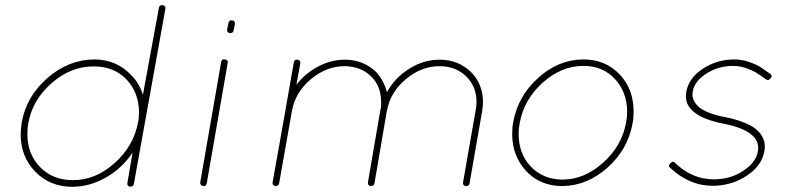

<svg xmlns="http://www.w3.org/2000/svg" viewBox="-20 -720 3049 743"><path d="M261 3Q173 3 116 -56Q60 -114 60 -201Q60 -216 64 -246Q82 -347 163.5 -418Q245 -489 344 -490Q430 -490 487 -430Q519 -399 533 -353L595 -690Q597 -702 610 -700Q622 -698 620 -686L498 -8Q496 2 486 2H483Q471 0 473 -12L493 -130Q454 -70 391.5 -34Q329 2 261 3ZM89 -241Q86 -222 86 -201Q86 -124 135 -73.5Q184 -23 261 -23Q348 -22 422.5 -88Q497 -154 514 -246Q518 -263 518 -286Q517 -363 469 -413Q421 -463 344 -463Q255 -464 180 -398.5Q105 -333 89 -241Z M765 0Q753 -4 755 -15L836 -481Q840 -494 851 -490Q864 -488 861 -476L780 -10Q778 0 768 0ZM872 -592H869Q857 -594 859 -607L864 -631Q866 -643 879 -641Q891 -639 889 -626L884 -602Q882 -592 872 -592Z M1772 -15 1821 -295Q1824 -312 1824 -325Q1824 -385 1784.5 -424Q1745 -463 1682 -464Q1611 -464 1551 -414Q1491 -364 1478 -294Q1478 -292 1477 -291L1429 -10Q1428 -3 1420 -1Q1419 0 1418 0H1417H1414Q1402 -2 1404 -15L1452 -295Q1453 -296 1453 -298Q1455 -307 1455 -325Q1455 -386 1416 -424.5Q1377 -463 1314 -464Q1243 -464 1183 -413.5Q1123 -363 1110 -292L1060 -10Q1060 -8 1058 -6V-5Q1056 -3 1055 -3L1054 -2Q1053 -1 1051 -1Q1051 0 1049 0H1048H1046Q1033 -2 1035 -15L1085 -295V-296L1117 -479Q1120 -491 1132 -489Q1144 -487 1142 -474L1127 -392Q1161 -436 1211 -462.5Q1261 -489 1314 -489Q1386 -489 1435 -442Q1467 -407 1477 -363Q1508 -419 1563.5 -454Q1619 -489 1682 -489Q1753 -489 1802 -442Q1849 -395 1849 -325Q1849 -309 1846 -291L1797 -10Q1795 0 1784 0H1782Q1770 -2 1772 -15Z M2432 -288Q2432 -263 2428 -243L2416 -245L2428 -243Q2410 -142 2331 -71.5Q2252 -1 2156 0Q2071 0 2016 -58Q1962 -117 1962 -202Q1962 -227 1966 -247Q1984 -348 2063 -419Q2142 -490 2238 -490Q2323 -490 2378 -432Q2432 -375 2432 -288ZM2403 -247Q2407 -266 2407 -288Q2406 -365 2359 -415Q2312 -465 2238 -465H2237Q2152 -465 2079.5 -399.5Q2007 -334 1991 -243Q1987 -224 1987 -202Q1987 -125 2034 -75.5Q2081 -26 2156 -25Q2241 -25 2314 -90.5Q2387 -156 2403 -247Z M2573 -71Q2564 -78 2574 -88Q2585 -99 2592 -90Q2658 -26 2742 -26Q2807 -26 2856 -59Q2905 -90 2913 -135Q2920 -175 2884 -202Q2850 -228 2777 -242H2776Q2704 -257 2670 -283Q2626 -315 2636 -366Q2646 -419 2700.5 -454.5Q2755 -490 2822 -490Q2851 -490 2879.5 -480Q2908 -470 2922.5 -460.5Q2937 -451 2961 -434Q2971 -426 2962 -417Q2953 -406 2944 -413Q2922 -429 2907.5 -438Q2893 -447 2868 -456Q2843 -465 2817 -465Q2760 -465 2713 -435Q2667 -405 2661 -366Q2654 -331 2687 -304Q2718 -280 2784 -267H2786Q2866 -250 2902 -223Q2948 -187 2938 -135Q2928 -78 2869 -39.5Q2810 -1 2738 -1Q2647 -1 2573 -71Z"/></svg>

Font: Quicksand
Style: Light Italic
Weight: 300
Italic angle: -12°
Designer: Andrew Paglinawan
Foundry: Andrew Paglinawan
Version: 1.002